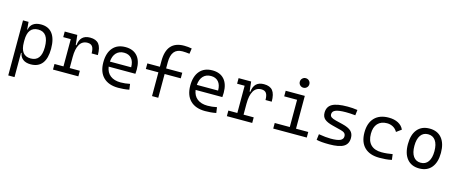

<svg xmlns="http://www.w3.org/2000/svg" viewBox="-50 -1510 5959 2500"><g transform="rotate(15 2929.5 -260.0)"><path d="M85.9 224.6V-517.6H160.6L169.4 -416.5H174.8Q183.1 -469.7 222.9 -498.5Q262.7 -527.3 327.6 -527.3Q429.7 -527.3 482.4 -458Q535.2 -388.7 535.2 -253.9Q535.2 -124 482.9 -57.1Q430.7 9.8 328.6 9.8Q262.7 9.8 224.1 -20.3Q185.5 -50.3 178.2 -103H170.4V224.6ZM170.4 -246.1Q170.4 -64 310.1 -64Q451.2 -64 451.2 -253.9Q451.2 -453.6 310.5 -453.6Q170.4 -453.6 170.4 -271.5Z M834 -222.7V-75.2H970.7V0H628.9V-75.2H750V-442.4H648.4V-517.6H817.9L832.5 -384.8H841.8Q855.5 -527.3 989.7 -527.3Q1070.8 -527.3 1107.7 -481.4Q1144.5 -435.5 1144.5 -333H1060.5Q1060.5 -397 1040 -425.3Q1019.5 -453.6 974.6 -453.6Q903.8 -453.6 868.9 -393.6Q834 -333.5 834 -222.7Z M1509.8 9.8Q1379.4 9.8 1308.3 -60.5Q1237.3 -130.9 1237.3 -261.7Q1237.3 -387.7 1297.4 -457.5Q1357.4 -527.3 1466.8 -527.3Q1569.8 -527.3 1626.2 -464.4Q1682.6 -401.4 1682.6 -283.2Q1682.6 -250.5 1679.7 -224.6H1319.3Q1330.1 -147.5 1382.3 -106.7Q1434.6 -65.9 1521.5 -65.9Q1582 -65.9 1646.5 -79.6L1657.2 -3.9Q1617.2 3.9 1579.6 6.8Q1542 9.8 1509.8 9.8ZM1317.9 -292H1604.5Q1604.5 -368.7 1568.4 -410.2Q1532.2 -451.7 1467.8 -451.7Q1401.9 -451.7 1362.8 -410.2Q1323.7 -368.7 1317.9 -292Z M1963.9 0V-320.3H1794.9V-395.5H1963.9V-473.6Q1963.9 -742.2 2199.2 -742.2Q2253.4 -742.2 2302.7 -732.4L2292 -658.7Q2236.8 -665.5 2196.3 -665.5Q2047.9 -665.5 2047.9 -478.5V-395.5H2265.6V-320.3H2047.9V0Z M2681.6 9.8Q2551.3 9.8 2480.2 -60.5Q2409.2 -130.9 2409.2 -261.7Q2409.2 -387.7 2469.2 -457.5Q2529.3 -527.3 2638.7 -527.3Q2741.7 -527.3 2798.1 -464.4Q2854.5 -401.4 2854.5 -283.2Q2854.5 -250.5 2851.6 -224.6H2491.2Q2502 -147.5 2554.2 -106.7Q2606.4 -65.9 2693.4 -65.9Q2753.9 -65.9 2818.4 -79.6L2829.1 -3.9Q2789.1 3.9 2751.5 6.8Q2713.9 9.8 2681.6 9.8ZM2489.7 -292H2776.4Q2776.4 -368.7 2740.2 -410.2Q2704.1 -451.7 2639.6 -451.7Q2573.7 -451.7 2534.7 -410.2Q2495.6 -368.7 2489.7 -292Z M3177.7 -222.7V-75.2H3314.5V0H2972.7V-75.2H3093.8V-442.4H2992.2V-517.6H3161.6L3176.3 -384.8H3185.5Q3199.2 -527.3 3333.5 -527.3Q3414.6 -527.3 3451.4 -481.4Q3488.3 -435.5 3488.3 -333H3404.3Q3404.3 -397 3383.8 -425.3Q3363.3 -453.6 3318.4 -453.6Q3247.6 -453.6 3212.6 -393.6Q3177.7 -333.5 3177.7 -222.7Z M3597.7 0V-75.2H3800.8V-442.4H3627V-517.6H3884.8V-75.2H4049.8V0ZM3838.4 -615.2Q3811.5 -615.2 3792.7 -633.8Q3773.9 -652.3 3773.9 -679.2Q3773.9 -706.1 3792.7 -724.9Q3811.5 -743.7 3838.4 -743.7Q3865.2 -743.7 3884 -724.9Q3902.8 -706.1 3902.8 -679.2Q3902.8 -652.3 3884 -633.8Q3865.2 -615.2 3838.4 -615.2Z M4354.5 9.8Q4296.9 9.8 4255.9 6.3Q4214.8 2.9 4181.6 -4.9L4191.4 -83Q4288.6 -66.9 4354.5 -66.9Q4441.4 -66.9 4480.7 -84.7Q4520 -102.5 4520 -141.6Q4520 -168.9 4503.9 -184.3Q4487.8 -199.7 4453.1 -208.5L4335.4 -238.3Q4259.3 -257.3 4224.4 -287.6Q4189.5 -317.9 4189.5 -373Q4189.5 -454.6 4253.7 -491Q4317.9 -527.3 4460.9 -527.3Q4496.6 -527.3 4527.6 -525.1Q4558.6 -522.9 4593.8 -517.6L4585 -443.8Q4544.9 -447.8 4515.1 -449.2Q4485.4 -450.7 4458 -450.7Q4362.3 -450.7 4319.6 -433.1Q4276.9 -415.5 4276.9 -376Q4276.9 -351.1 4296.4 -336.9Q4315.9 -322.8 4358.9 -312L4453.1 -289.1Q4533.7 -269.5 4570.6 -236.1Q4607.4 -202.6 4607.4 -143.1Q4607.4 -62.5 4547.4 -26.4Q4487.3 9.8 4354.5 9.8Z M5030.3 9.8Q4898.9 9.8 4828.4 -59.6Q4757.8 -128.9 4757.8 -259.8Q4757.8 -386.7 4825 -457Q4892.1 -527.3 5016.6 -527.3Q5090.8 -527.3 5143.8 -499.3Q5196.8 -471.2 5219.2 -419.9L5152.8 -371.1Q5129.4 -411.6 5092.8 -431.2Q5056.2 -450.7 5012.7 -450.7Q4932.1 -450.7 4887.7 -402.1Q4843.3 -353.5 4843.3 -264.6Q4843.3 -168 4893.6 -117.4Q4943.8 -66.9 5038.6 -66.9Q5076.2 -66.9 5113.3 -70.8Q5150.4 -74.7 5186 -81.1L5195.8 -5.9Q5155.8 3.4 5113.3 6.6Q5070.8 9.8 5030.3 9.8Z M5566.4 9.8Q5460.4 9.8 5402.1 -60.5Q5343.8 -130.9 5343.8 -258.8Q5343.8 -387.2 5402.1 -457.3Q5460.4 -527.3 5566.4 -527.3Q5672.4 -527.3 5730.7 -457.3Q5789.1 -387.2 5789.1 -258.8Q5789.1 -130.9 5730.7 -60.5Q5672.4 9.8 5566.4 9.8ZM5566.4 -66.9Q5631.3 -66.9 5666.5 -116.9Q5701.7 -167 5701.7 -258.8Q5701.7 -350.6 5666.5 -400.6Q5631.3 -450.7 5566.4 -450.7Q5501.5 -450.7 5466.3 -400.6Q5431.2 -350.6 5431.2 -258.8Q5431.2 -167 5466.3 -116.9Q5501.5 -66.9 5566.4 -66.9Z"/></g></svg>

Font: Cascadia Mono SemiLight
Style: Regular
Weight: 350
Monospace: yes
Designer: Aaron Bell
Foundry: Saja Typeworks
Version: Version 2404.023; ttfautohint (v1.8.4)